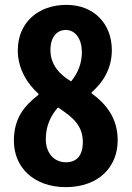

<svg xmlns="http://www.w3.org/2000/svg" viewBox="-20 -756 540 788"><path d="M250 12C386 12 463 -72 463 -180C463 -274 413 -331 356 -373V-377C401 -416 439 -473 439 -550C439 -659 365 -736 253 -736C135 -736 53 -662 53 -549C53 -474 92 -412 138 -371V-367C82 -323 37 -274 37 -178C37 -68 120 12 250 12ZM272 -422C222 -451 187 -493 187 -550C187 -604 213 -633 250 -633C291 -633 316 -594 316 -542C316 -497 301 -458 272 -422ZM251 -90C202 -90 168 -127 168 -185C168 -242 190 -283 218 -315C283 -273 320 -238 320 -172C320 -121 297 -90 251 -90Z"/></svg>

Font: Noto Sans Mono CJK SC
Style: Bold
Weight: 700
Designer: Ryoko NISHIZUKA 西塚涼子 (kana, bopomofo & ideographs); Paul D. Hunt (Latin, Greek & Cyrillic); Sandoll Communications 산돌커뮤니
Foundry: Adobe
Version: Version 2.004;hotconv 1.0.118;makeotfexe 2.5.65603